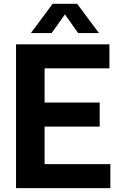

<svg xmlns="http://www.w3.org/2000/svg" viewBox="-20 -968 618 988"><path d="M62.5 0V-740H543V-616.5H209.5V-440.5H493V-316.5H209.5V-123.5H548V0ZM139 -798 251 -948.5H377L489 -798H382L314 -894L246 -798Z"/></svg>

Font: Encode Sans Semi Condensed
Style: Bold
Weight: 700
Width: 4
Designer: Multiple Designers
Foundry: Impallari Type
Version: Version 3.000; ttfautohint (v1.8.3) -l 8 -r 50 -G 200 -x 14 